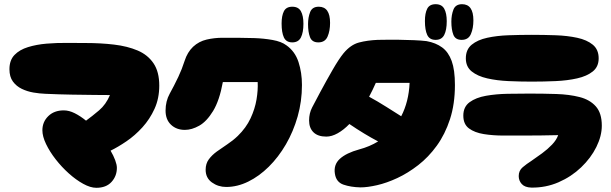

<svg xmlns="http://www.w3.org/2000/svg" viewBox="-20 -895 2913 915"><path d="M439 0Q411 0 376.5 -19Q342 -38 308 -68.5Q274 -99 245.5 -135.5Q217 -172 199.5 -208.5Q182 -245 182 -274Q182 -314 210 -341.5Q238 -369 284 -369Q309 -369 336 -355.5Q363 -342 390 -320Q419 -341 452 -369Q485 -397 504 -442Q481 -442 433 -442.5Q385 -443 323.5 -444Q262 -445 196 -448Q169 -449 139.5 -454Q110 -459 84 -471.5Q58 -484 41.5 -506.5Q25 -529 25 -565Q25 -608 49 -633Q73 -658 113.5 -670.5Q154 -683 202 -687Q250 -691 299 -690.5Q348 -690 389 -690Q460 -690 523.5 -682.5Q587 -675 635.5 -654.5Q684 -634 711.5 -593.5Q739 -553 739 -487Q739 -426 716.5 -376.5Q694 -327 658.5 -288Q623 -249 582.5 -221.5Q542 -194 507 -177Q521 -153 529 -131.5Q537 -110 537 -95Q537 -56 511.5 -28Q486 0 439 0Z M1058 -4Q1020 -4 990 -25.5Q960 -47 960 -86Q960 -115 975 -135.5Q990 -156 1013.5 -173Q1037 -190 1063.5 -207.5Q1090 -225 1113 -247Q1153 -286 1174 -331Q1195 -376 1202.5 -421Q1210 -466 1208 -504H1042Q1026 -416 995.5 -366Q965 -316 929.5 -296Q894 -276 861 -276Q821 -276 795 -300.5Q769 -325 769 -368Q769 -413 789 -449Q809 -485 830 -529Q847 -565 860 -605.5Q873 -646 900 -672Q928 -698 965 -706.5Q1002 -715 1040.5 -715Q1079 -715 1110 -715Q1145 -715 1191 -713.5Q1237 -712 1279 -704.5Q1321 -697 1345 -679Q1386 -650 1402.5 -599.5Q1419 -549 1419 -490Q1419 -412 1398.5 -340Q1378 -268 1342.5 -207Q1307 -146 1261 -100.5Q1215 -55 1163 -29.5Q1111 -4 1058 -4ZM1497 -693Q1467 -693 1457.5 -717.5Q1448 -742 1448 -780Q1448 -812 1458 -837.5Q1468 -863 1499 -863Q1553 -863 1553 -786Q1553 -748 1541 -720.5Q1529 -693 1497 -693ZM1373 -693Q1344 -693 1333 -716.5Q1322 -740 1322 -783Q1322 -820 1333 -841.5Q1344 -863 1373 -863Q1402 -863 1414 -841.5Q1426 -820 1426 -782Q1426 -740 1414 -716.5Q1402 -693 1373 -693Z M1698 -2Q1652 -3 1617 -15Q1582 -27 1576 -67Q1569 -110 1599.5 -138Q1630 -166 1692 -183Q1741 -196 1782 -221Q1717 -255 1645 -304Q1618 -276 1589.5 -260Q1561 -244 1535 -244Q1495 -244 1474 -264.5Q1453 -285 1453 -321Q1453 -355 1467.5 -383Q1482 -411 1505 -454Q1535 -510 1565 -562Q1595 -614 1617 -641Q1651 -682 1691 -692.5Q1731 -703 1780 -705Q1789 -705 1817 -705.5Q1845 -706 1881.5 -705.5Q1918 -705 1953.5 -703.5Q1989 -702 2013 -699Q2057 -691 2087 -669Q2117 -647 2132.5 -604.5Q2148 -562 2148 -490Q2148 -399 2124.5 -327Q2101 -255 2061.5 -200.5Q2022 -146 1973 -108Q1924 -70 1873.5 -46.5Q1823 -23 1777 -12.5Q1731 -2 1698 -2ZM1771 -500Q1756 -466 1739 -434Q1778 -413 1821.5 -385.5Q1865 -358 1892 -341Q1928 -410 1932 -500ZM2180 -705Q2150 -705 2140.5 -729.5Q2131 -754 2131 -792Q2131 -824 2141 -849.5Q2151 -875 2182 -875Q2236 -875 2236 -798Q2236 -760 2224 -732.5Q2212 -705 2180 -705ZM2056 -705Q2027 -705 2016 -728.5Q2005 -752 2005 -795Q2005 -832 2016 -853.5Q2027 -875 2056 -875Q2085 -875 2097 -853.5Q2109 -832 2109 -794Q2109 -752 2097 -728.5Q2085 -705 2056 -705Z M2514 -506Q2459 -506 2403.5 -508.5Q2348 -511 2302 -521.5Q2256 -532 2228 -554.5Q2200 -577 2200 -617Q2200 -659 2228 -682Q2256 -705 2302 -715Q2348 -725 2403.5 -727Q2459 -729 2514 -729Q2571 -729 2627.5 -727Q2684 -725 2730.5 -715Q2777 -705 2805 -682Q2833 -659 2833 -617Q2833 -577 2805 -554.5Q2777 -532 2730.5 -521.5Q2684 -511 2627.5 -508.5Q2571 -506 2514 -506ZM2512 -1Q2481 -2 2466.5 -18Q2452 -34 2452 -56Q2452 -82 2471 -98Q2490 -114 2512 -128Q2537 -145 2563.5 -164.5Q2590 -184 2611 -206Q2632 -228 2640 -251Q2603 -250 2557 -249.5Q2511 -249 2473 -249Q2428 -249 2378.5 -249Q2329 -249 2285.5 -256Q2242 -263 2215 -283Q2188 -303 2188 -344Q2188 -386 2218 -408Q2248 -430 2296 -438.5Q2344 -447 2399 -448Q2454 -449 2503 -449Q2570 -449 2631.5 -447Q2693 -445 2742 -432.5Q2791 -420 2819.5 -388Q2848 -356 2848 -296Q2848 -247 2822 -194.5Q2796 -142 2749.5 -97.5Q2703 -53 2642 -26.5Q2581 0 2512 -1Z"/></svg>

Font: Cherry Bomb One
Style: Regular
Weight: 400
Designer: satsuyako
Foundry: satsuyako
Version: Version 4.100; ttfautohint (v1.8.3)